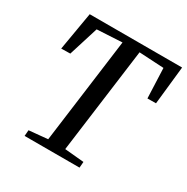

<svg xmlns="http://www.w3.org/2000/svg" viewBox="-168 -889 1008 1034"><g transform="rotate(30 336.0 -371.5)"><path d="M121.5 0 124.5 -37 240.5 -48 326.5 -699.5 170.5 -691 113 -507 57 -506 97.5 -743H672L646.5 -506L593.5 -505.5L586 -691L432.5 -699.5L346.5 -48L466 -37L463 0Z"/></g></svg>

Font: Merriweather 48pt
Style: Italic
Weight: 400
Italic angle: -7.8°
Version: Version 2.101